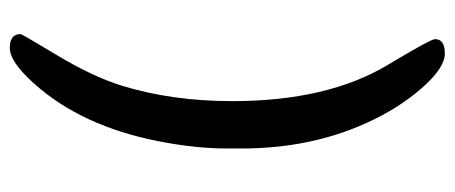

<svg xmlns="http://www.w3.org/2000/svg" viewBox="-287 -497 924 390"><g transform="rotate(-90 175.0 -302.0)"><path d="M68.4 -304.7Q68.4 -366.2 83 -441.4Q113.8 -599.1 201.2 -695.8Q244.6 -744.1 272.7 -744.1Q300.8 -744.1 300.8 -722.2Q300.8 -719.7 257.3 -647.2Q213.9 -574.7 195.8 -516.1Q164.6 -414.6 164.6 -292Q164.6 -99.1 238.3 23.9Q290.5 110.8 290.5 119.6Q290.5 139.6 261.2 139.6Q231.9 139.6 190.4 92Q148.9 44.4 119.1 -22Q68.4 -135.3 68.4 -272.9Z"/></g></svg>

Font: Averia Libre
Style: Regular
Weight: 400
Version: Version 1.002